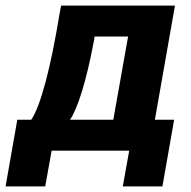

<svg xmlns="http://www.w3.org/2000/svg" viewBox="-76 -540 685 688"><path d="M-56 128H86L109 0H387L364 128H506L548 -111H479L551 -520H143L138 -494C106 -298 70 -161 36 -111H-14ZM175 -111C202 -151 233 -246 261 -396L263 -409H383L330 -111Z"/></svg>

Font: Fixel Text 20240404
Style: Bold Italic
Weight: 700
Width: 4
Italic angle: -10°
Designer: AlfaBravo + MacPaw
Foundry: Kyrylo Tkachov, Marchela Mozhyna, Serhii Makarenko, Maria Weinstein, Zakhar Kryvoshyya
Version: Version 1.211;Glyphs 3.2 (3225)